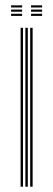

<svg xmlns="http://www.w3.org/2000/svg" viewBox="-20 -705 201 725"><path d="M94 0V-600H103.2V0ZM57.8 0V-600H66.8V0ZM75.8 0V-600H85V0ZM97.2 -676.8V-684.8H139V-676.8ZM21.8 -676.8V-684.8H63.5V-676.8ZM21.8 -660.8V-668.8H63.5V-660.8ZM97.2 -660.8V-668.8H139V-660.8ZM21.8 -645V-653H63.5V-645ZM97.2 -645V-653H139V-645Z"/></svg>

Font: Big Shoulders Inline Display Light
Style: Regular
Weight: 300
Designer: Patric King
Foundry: XO Type Co
Version: Version 1.000